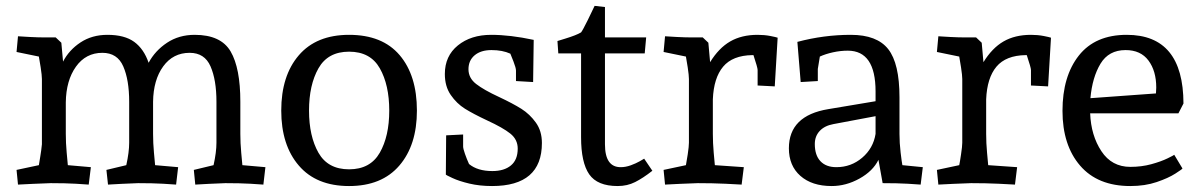

<svg xmlns="http://www.w3.org/2000/svg" viewBox="-20 -621 4060 651"><path d="M873 4.9Q864.3 3.9 829.1 2Q793.9 0 744.1 0Q720.2 1 687.5 2.4Q654.8 3.9 642.1 4.9L637.2 -44.9L704.1 -61Q713.9 -105 713.9 -137.2V-275.9Q713.9 -350.1 693.8 -396Q673.8 -441.9 623 -441.9Q566.9 -441.9 533.4 -396Q500 -350.1 499 -275.9V-167Q499 -136.2 502 -103.5Q504.9 -70.8 505.9 -61L584 -54.2L577.1 4.9Q568.4 3.9 533.2 2Q498 0 448.2 0Q424.3 1 391.6 2.4Q358.9 3.9 346.2 4.9L340.8 -44.9L408.2 -61Q418 -105 418 -137.2V-275.9Q418 -350.1 397.9 -396Q377.9 -441.9 327.1 -441.9Q271 -441.9 237.5 -395Q204.1 -348.1 203.1 -273.9V-167Q203.1 -136.2 206.1 -103.5Q209 -70.8 210 -61L288.1 -54.2L280.8 4.9Q272 3.9 237.1 2Q202.1 0 151.9 0Q126 1 91.1 2.4Q56.2 3.9 41 4.9L36.1 -44.9L111.8 -61Q112.8 -68.8 116.5 -89.8Q120.1 -110.8 122.1 -131.8V-353Q122.1 -365.2 117.9 -392.6Q113.8 -419.9 111.8 -429.2L36.1 -444.8L41 -498Q53.2 -497.1 81.5 -495.6Q109.9 -494.1 132.8 -494.1H168.9L188 -476.1L193.8 -412.1Q213.9 -451.2 252.9 -477.1Q292 -502.9 344.2 -502.9Q402.3 -502.9 435.1 -479Q467.8 -455.1 483.9 -408.2Q505.9 -449.2 546.4 -476.1Q586.9 -502.9 640.1 -502.9Q729 -502.9 762 -446.5Q794.9 -390.1 794.9 -275.9V-167Q794.9 -136.2 797.9 -103.5Q800.8 -70.8 801.8 -61L879.9 -54.2Z M1163.6 9.8Q1052.7 9.8 993.2 -59.6Q933.6 -128.9 933.6 -246.1Q933.6 -364.3 993.2 -433.6Q1052.7 -502.9 1163.6 -502.9Q1276.4 -502.9 1335 -434.1Q1393.6 -365.2 1393.6 -246.1Q1393.6 -128.9 1334 -59.6Q1274.4 9.8 1163.6 9.8ZM1163.6 -445.8Q1091.8 -445.8 1059.8 -389.4Q1027.8 -333 1027.8 -246.1Q1027.8 -159.2 1059.8 -103Q1091.8 -46.9 1163.6 -46.9Q1235.4 -46.9 1267.6 -103Q1299.8 -159.2 1299.8 -246.1Q1299.8 -333 1267.8 -389.4Q1235.8 -445.8 1163.6 -445.8Z M1550.3 -124Q1550.3 -117.2 1556.4 -99.6Q1562.5 -82 1570.3 -64.9Q1599.1 -41 1649.4 -41Q1689.5 -41 1712.4 -60.1Q1735.4 -79.1 1735.4 -117.2Q1735.4 -147.9 1710.4 -168Q1685.5 -188 1631.3 -212.9Q1584.5 -234.9 1556.4 -252.4Q1528.3 -270 1508.3 -299.1Q1488.3 -328.1 1488.3 -370.1Q1488.3 -431.2 1532.5 -467Q1576.7 -502.9 1645.5 -502.9Q1709.5 -502.9 1789.6 -485.8L1787.6 -342.8L1729.5 -346.2V-381.8Q1729.5 -390.6 1720.9 -412.8Q1712.4 -435.1 1710.4 -439Q1683.6 -451.2 1646.5 -451.2Q1610.4 -451.2 1589.4 -433.6Q1568.4 -416 1568.4 -386.2Q1568.4 -356.4 1594.5 -336.2Q1620.6 -315.9 1672.4 -292Q1719.2 -270 1747.8 -252Q1776.4 -233.9 1796.9 -205.3Q1817.4 -176.8 1817.4 -136.2Q1817.4 9.8 1648.4 9.8Q1606.4 9.8 1571.5 1.5Q1536.6 -6.8 1514.2 -17.3Q1491.7 -27.8 1491.7 -28.8L1492.7 -162.1L1550.3 -165Z M2074.2 9.8Q2005.4 9.8 1977.8 -30Q1950.2 -69.8 1950.2 -155.8V-439.9H1873L1870.1 -481.9L1897 -490.2Q1934.1 -501.5 1950.2 -511.2Q1955.1 -517.1 1972.7 -552.5Q1990.2 -587.9 1996.1 -601.1L2031.2 -597.2V-494.1H2170.9L2166 -439.9H2031.2V-131.8Q2031.2 -53.7 2085 -54.2Q2101.1 -54.2 2118.7 -60.5Q2136.2 -66.9 2148.7 -74Q2161.1 -81.1 2164.1 -83L2191.9 -42Q2160.2 -17.1 2133.5 -3.7Q2106.9 9.8 2074.2 9.8Z M2548.8 -502.9Q2571.8 -502.9 2591.8 -499Q2611.8 -495.1 2616.7 -493.2L2606.9 -328.1L2548.8 -331.1V-383.8Q2548.8 -391.6 2534.7 -434.1H2530.8Q2463.9 -433.1 2431.9 -395Q2399.9 -356.9 2397 -284.2V-167Q2397 -136.2 2399.9 -103.5Q2402.8 -70.8 2403.8 -61L2502 -54.2L2494.6 4.9Q2482.4 3.9 2439.2 2Q2396 0 2345.7 0Q2319.8 1 2284.9 2.4Q2250 3.9 2234.9 4.9L2230 -44.9L2305.7 -61Q2307.6 -69.8 2311.8 -97.4Q2315.9 -125 2315.9 -137.2V-353Q2315.9 -365.2 2311.8 -392.6Q2307.6 -419.9 2305.7 -429.2L2230 -444.8L2234.9 -498Q2247.1 -497.1 2275.4 -495.6Q2303.7 -494.1 2326.7 -494.1H2362.8L2381.8 -476.1L2387.7 -410.2Q2417 -458 2455.8 -480.5Q2494.6 -502.9 2548.8 -502.9Z M2799.8 9.8Q2732.9 9.8 2693.8 -24.7Q2654.8 -59.1 2654.8 -118.2Q2654.8 -229 2788.6 -251L2948.7 -277.8V-311Q2948.7 -449.2 2854.5 -449.2Q2829.6 -449.2 2804.2 -443.6Q2778.8 -438 2759.8 -429.2L2752.9 -387.2V-346.2L2694.8 -342.8L2683.6 -479Q2773.4 -502.9 2864.7 -502.9Q2953.6 -502.9 2991.7 -454.3Q3029.8 -405.8 3029.8 -291V-167Q3029.8 -136.2 3033.7 -103.5Q3037.6 -70.8 3039.6 -61L3108.9 -54.2L3101.6 4.9Q3092.8 3.9 3057.9 2Q3022.9 0 2972.7 0L2958.5 -79.1Q2939.9 -41 2894.3 -15.6Q2848.6 9.8 2799.8 9.8ZM2742.7 -132.8Q2742.7 -94.7 2761.7 -74.5Q2780.8 -54.2 2815.9 -54.2Q2865.7 -54.2 2903.3 -86.2Q2940.9 -118.2 2948.7 -167V-227.1L2805.7 -200.2Q2775.9 -194.8 2759.3 -177Q2742.7 -159.2 2742.7 -132.8Z M3475.6 -502.9Q3498.5 -502.9 3518.6 -499Q3538.6 -495.1 3543.5 -493.2L3533.7 -328.1L3475.6 -331.1V-383.8Q3475.6 -391.6 3461.4 -434.1H3457.5Q3390.6 -433.1 3358.6 -395Q3326.7 -356.9 3323.7 -284.2V-167Q3323.7 -136.2 3326.7 -103.5Q3329.6 -70.8 3330.6 -61L3428.7 -54.2L3421.4 4.9Q3409.2 3.9 3366 2Q3322.8 0 3272.5 0Q3246.6 1 3211.7 2.4Q3176.8 3.9 3161.6 4.9L3156.7 -44.9L3232.4 -61Q3234.4 -69.8 3238.5 -97.4Q3242.7 -125 3242.7 -137.2V-353Q3242.7 -365.2 3238.5 -392.6Q3234.4 -419.9 3232.4 -429.2L3156.7 -444.8L3161.6 -498Q3173.8 -497.1 3202.1 -495.6Q3230.5 -494.1 3253.4 -494.1H3289.6L3308.6 -476.1L3314.5 -410.2Q3343.8 -458 3382.6 -480.5Q3421.4 -502.9 3475.6 -502.9Z M3961.4 -96.2 3989.3 -49.8Q3989.3 -47.9 3965.3 -32.5Q3941.4 -17.1 3901.9 -3.7Q3862.3 9.8 3812.5 9.8Q3701.7 9.8 3642.1 -59.6Q3582.5 -128.9 3582.5 -245.1Q3582.5 -362.3 3637.9 -432.6Q3693.4 -502.9 3800.3 -502.9Q3992.2 -502.9 3992.7 -270L3975.6 -236.8H3676.3Q3679.2 -161.6 3714.4 -108.4Q3749.5 -55.2 3812.5 -55.2Q3850.6 -55.2 3883.5 -64.2Q3916.5 -73.2 3939 -84.2Q3961.4 -95.2 3961.4 -96.2ZM3677.2 -288.1 3899.4 -304.2 3900.4 -324.2Q3900.4 -380.4 3874 -415.8Q3847.7 -451.2 3796.4 -451.2Q3739.3 -451.2 3711.4 -405Q3683.6 -358.9 3677.2 -288.1Z"/></svg>

Font: Sura
Style: Regular
Weight: 400
Designer: Carolina Giovagnoli
Foundry: Huerta Tipografica
Version: Version 1.003;PS 001.002;hotconv 1.0.70;makeotf.lib2.5.58329